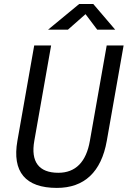

<svg xmlns="http://www.w3.org/2000/svg" viewBox="-20 -918 630 948"><path d="M260.7 9.8C396 9.8 480 -68.4 507.3 -222.7L590.3 -693.4H506.8L423.8 -222.7C405.8 -118.2 353 -64.9 268.1 -64.9C171.9 -64.9 130.9 -119.1 149.4 -222.7L232.4 -693.4H148.9L65.9 -222.7C39.1 -69.8 105.5 9.8 260.7 9.8ZM217.3 -771.5H315.4L402.3 -848.1L460 -771.5H548.8L440.4 -898.4H371.1Z"/></svg>

Font: Cascadia Mono NF SemiLight
Style: Italic
Weight: 350
Italic angle: -10°
Monospace: yes
Designer: Aaron Bell
Foundry: Saja Typeworks
Version: Version 2404.023